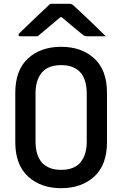

<svg xmlns="http://www.w3.org/2000/svg" viewBox="-20 -965 640 1005"><path d="M300 -720Q407 -720 473.5 -659Q540 -598 540 -479V-221Q540 -102 473.5 -41Q407 20 300 20Q193 20 126.5 -41.5Q60 -103 60 -221V-479Q60 -598 126.5 -659Q193 -720 300 -720ZM166 -223Q166 -188 175 -159Q184 -130 203 -110Q220 -94 243 -85Q266 -76 300 -76Q369 -76 401.5 -115.5Q434 -155 434 -223V-477Q434 -512 425 -541.5Q416 -571 397 -590Q381 -606 357.5 -615Q334 -624 300 -624Q231 -624 198.5 -584.5Q166 -545 166 -477ZM243 -945H344Q352 -945 357.5 -942Q363 -939 377 -925Q388 -915 415 -889.5Q442 -864 474.5 -833Q507 -802 534 -775H440Q429 -775 424 -777Q419 -779 411 -785Q397 -796 370 -818.5Q343 -841 303 -875H296Q258 -843 229 -818.5Q200 -794 177 -775H88Q77 -775 77 -782Q77 -786 80.5 -790Q84 -794 99 -808Q116 -825 143.5 -851Q171 -877 198.5 -903Q226 -929 243 -945Z"/></svg>

Font: Recursive Mn Lnr St Med
Style: Regular
Weight: 500
Monospace: yes
Version: Version 1.079;hotconv 1.0.112;makeotfexe 2.5.65598; ttfautoh